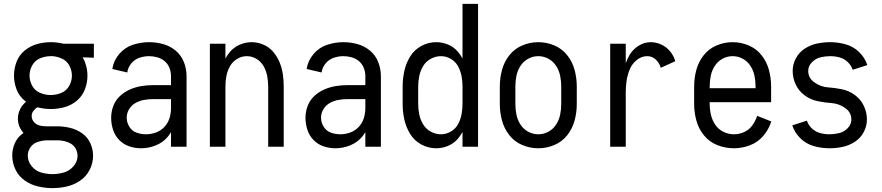

<svg xmlns="http://www.w3.org/2000/svg" viewBox="-20 -755 4540 988"><path d="M250 213Q213 213 176 204.5Q139 196 107.5 174Q76 152 59.5 117.5Q43 83 43 45Q43 12 56.5 -18.5Q70 -49 97 -68L101 -71Q92 -81 85 -93Q72 -117 72 -144Q72 -178 92 -208Q102 -221 114 -232L107 -237Q78 -261 65 -295.5Q52 -330 52 -366Q52 -402 65 -436.5Q78 -471 106.5 -494.5Q135 -518 170 -528Q205 -538 241 -538Q272 -538 303 -531L305 -530H463V-458L405 -460Q412 -449 417 -436Q430 -402 430 -366Q430 -330 417 -295.5Q404 -261 375.5 -237Q347 -213 312 -203.5Q277 -194 241 -194Q206 -194 172 -203Q162 -197 154 -187Q143 -174 143 -158Q143 -139 156.5 -125Q170 -111 189 -108Q204 -105 220 -105H225H275Q308 -105 341 -97Q374 -89 402 -69.5Q430 -50 444.5 -18.5Q459 13 459 46Q459 84 441.5 118.5Q424 153 392.5 174.5Q361 196 324.5 204.5Q288 213 250 213ZM250 141Q280 141 309 132.5Q338 124 358.5 100Q379 76 379 47Q379 28 370 11Q361 -6 345 -15.5Q329 -25 311 -29Q293 -33 275 -33H225H224H220H217Q196 -32 175 -25Q152 -18 137.5 2Q123 22 123 45Q123 75 142.5 99.5Q162 124 191 132.5Q220 141 250 141ZM223 -33H222H220ZM241 -266Q269 -266 295.5 -277Q322 -288 336 -313Q350 -338 350 -366Q350 -394 336 -419Q322 -444 295 -455Q274 -464 251 -466H241Q213 -466 186.5 -455Q160 -444 146 -419Q132 -394 132 -366Q132 -338 146 -313Q160 -288 186.5 -277Q213 -266 241 -266Z M706 8Q675 8 645 -2Q615 -12 593 -35Q571 -58 561.5 -88Q552 -118 552 -149Q552 -180 563 -209.5Q574 -239 597 -260.5Q620 -282 648.5 -294.5Q677 -307 707.5 -312Q738 -317 769 -317H860V-363Q860 -385 852 -405.5Q844 -426 827.5 -440Q811 -454 790 -460Q769 -466 747 -466Q722 -466 697 -457.5Q672 -449 655 -428Q638 -407 635 -382L558 -400Q564 -442 593 -476.5Q622 -511 663.5 -524.5Q705 -538 747 -538Q784 -538 820 -528Q856 -518 884.5 -494Q913 -470 926.5 -435Q940 -400 940 -363V0H860V-75Q853 -63 844 -52Q819 -22 782 -7Q745 8 706 8ZM860 -198V-245H769Q746 -245 722.5 -241Q699 -237 678 -225.5Q657 -214 644.5 -193.5Q632 -173 632 -149Q632 -125 645.5 -103Q659 -81 682.5 -72.5Q706 -64 731.5 -64Q757 -64 782 -73Q807 -82 825.5 -101.5Q844 -121 852 -146.5Q860 -172 860 -198Z M1060 0V-530H1140V-454Q1150 -472 1163 -488Q1184 -512 1213.5 -525Q1243 -538 1275 -538Q1306 -538 1336 -525Q1366 -512 1386.5 -487.5Q1407 -463 1419 -433.5Q1431 -404 1435.5 -373Q1440 -342 1440 -310V0H1360V-310Q1360 -337 1355 -363.5Q1350 -390 1337 -413.5Q1324 -437 1300.5 -451.5Q1277 -466 1250 -466Q1223 -466 1199.5 -451.5Q1176 -437 1163 -413.5Q1150 -390 1145 -363.5Q1140 -337 1140 -310V0Z M1706 8Q1675 8 1645 -2Q1615 -12 1593 -35Q1571 -58 1561.5 -88Q1552 -118 1552 -149Q1552 -180 1563 -209.5Q1574 -239 1597 -260.5Q1620 -282 1648.5 -294.5Q1677 -307 1707.5 -312Q1738 -317 1769 -317H1860V-363Q1860 -385 1852 -405.5Q1844 -426 1827.5 -440Q1811 -454 1790 -460Q1769 -466 1747 -466Q1722 -466 1697 -457.5Q1672 -449 1655 -428Q1638 -407 1635 -382L1558 -400Q1564 -442 1593 -476.5Q1622 -511 1663.5 -524.5Q1705 -538 1747 -538Q1784 -538 1820 -528Q1856 -518 1884.5 -494Q1913 -470 1926.5 -435Q1940 -400 1940 -363V0H1860V-75Q1853 -63 1844 -52Q1819 -22 1782 -7Q1745 8 1706 8ZM1860 -198V-245H1769Q1746 -245 1722.5 -241Q1699 -237 1678 -225.5Q1657 -214 1644.5 -193.5Q1632 -173 1632 -149Q1632 -125 1645.5 -103Q1659 -81 1682.5 -72.5Q1706 -64 1731.5 -64Q1757 -64 1782 -73Q1807 -82 1825.5 -101.5Q1844 -121 1852 -146.5Q1860 -172 1860 -198Z M2225 8Q2184 8 2148 -11.5Q2112 -31 2090.5 -66Q2069 -101 2060.5 -140.5Q2052 -180 2052 -220V-310Q2052 -350 2060.5 -389.5Q2069 -429 2090.5 -464Q2112 -499 2148 -518.5Q2184 -538 2225 -538Q2256 -538 2286 -525.5Q2316 -513 2337 -488Q2350 -472 2360 -454V-735H2440V0H2360V-76Q2350 -58 2337 -42Q2316 -17 2286 -4.5Q2256 8 2225 8ZM2249 -64Q2276 -64 2300 -78Q2324 -92 2337 -116Q2350 -140 2355 -166.5Q2360 -193 2360 -220V-310Q2360 -337 2355 -363.5Q2350 -390 2337 -414Q2324 -438 2300 -452Q2276 -466 2249 -466Q2222 -466 2197 -452.5Q2172 -439 2157.5 -415Q2143 -391 2137.5 -364Q2132 -337 2132 -310V-220Q2132 -193 2137.5 -166Q2143 -139 2157.5 -115Q2172 -91 2197 -77.5Q2222 -64 2249 -64ZM2390 -215V-219Z M2750 8Q2707 8 2667 -9Q2627 -26 2600.5 -60Q2574 -94 2563 -135.5Q2552 -177 2552 -220V-310Q2552 -353 2563 -394.5Q2574 -436 2600.5 -470Q2627 -504 2667 -521Q2707 -538 2750 -538Q2793 -538 2833 -521Q2873 -504 2899.5 -470Q2926 -436 2937 -394.5Q2948 -353 2948 -310V-220Q2948 -177 2937 -135.5Q2926 -94 2899.5 -60Q2873 -26 2833 -9Q2793 8 2750 8ZM2750 -64Q2778 -64 2802.5 -77.5Q2827 -91 2842 -114.5Q2857 -138 2862.5 -165Q2868 -192 2868 -220V-310Q2868 -338 2862.5 -365Q2857 -392 2842 -415.5Q2827 -439 2802.5 -452.5Q2778 -466 2750 -466Q2722 -466 2697.5 -452.5Q2673 -439 2658 -415.5Q2643 -392 2637.5 -365Q2632 -338 2632 -310V-220Q2632 -192 2637.5 -165Q2643 -138 2658 -114.5Q2673 -91 2697.5 -77.5Q2722 -64 2750 -64Z M3120 0V-530H3200V-430Q3208 -452 3220 -473Q3237 -501 3266 -519.5Q3295 -538 3328 -538Q3357 -538 3383.5 -525.5Q3410 -513 3428.5 -490.5Q3447 -468 3455 -440L3380 -406Q3374 -430 3355 -448Q3336 -466 3311 -466Q3281 -466 3256.5 -446Q3232 -426 3220.5 -398Q3209 -370 3204.5 -340.5Q3200 -311 3200 -281V0Z M3757 8Q3713 8 3672 -8Q3631 -24 3603 -58Q3575 -92 3563.5 -134.5Q3552 -177 3552 -220V-310Q3552 -353 3563 -394.5Q3574 -436 3600.5 -470Q3627 -504 3667 -521Q3707 -538 3750 -538Q3793 -538 3833 -521Q3873 -504 3899.5 -470Q3926 -436 3937 -394.5Q3948 -353 3948 -310V-229H3632V-220Q3632 -192 3638.5 -164Q3645 -136 3661 -112.5Q3677 -89 3703 -76.5Q3729 -64 3757 -64Q3784 -64 3809.5 -75.5Q3835 -87 3851.5 -110Q3868 -133 3876 -159L3949 -130Q3936 -89 3908 -56Q3880 -23 3839.5 -7.5Q3799 8 3757 8ZM3632 -301H3868V-310Q3868 -338 3862.5 -365Q3857 -392 3842 -415.5Q3827 -439 3802.5 -452.5Q3778 -466 3750 -466Q3722 -466 3697.5 -452.5Q3673 -439 3658 -415.5Q3643 -392 3637.5 -365Q3632 -338 3632 -310Z M4248 8Q4208 8 4168.5 -3Q4129 -14 4099 -43Q4069 -72 4057 -110L4132 -134Q4140 -111 4158 -94Q4176 -77 4199.5 -70.5Q4223 -64 4248 -64Q4273 -64 4298 -70Q4323 -76 4342 -95.5Q4361 -115 4361 -140Q4361 -177 4328.5 -199.5Q4296 -222 4259.5 -224.5Q4223 -227 4187 -234.5Q4151 -242 4121 -264Q4091 -286 4075 -319.5Q4059 -353 4059 -390Q4059 -424 4075.5 -455Q4092 -486 4121.5 -505Q4151 -524 4184.5 -531Q4218 -538 4252 -538Q4292 -538 4331.5 -527Q4371 -516 4401 -487Q4431 -458 4443 -420L4368 -396Q4360 -419 4342 -436Q4324 -453 4300.5 -459.5Q4277 -466 4252 -466Q4227 -466 4202 -460Q4177 -454 4158 -434.5Q4139 -415 4139 -390Q4139 -353 4171.5 -330.5Q4204 -308 4240.5 -305.5Q4277 -303 4313 -295.5Q4349 -288 4379 -266Q4409 -244 4425 -210.5Q4441 -177 4441 -140Q4441 -106 4424.5 -75Q4408 -44 4378.5 -25Q4349 -6 4315.5 1Q4282 8 4248 8Z"/></svg>

Font: Iosevka SS01
Style: Regular
Weight: 400
Monospace: yes
Designer: Belleve Invis
Foundry: Belleve Invis
Version: 2.3.3; ttfautohint (v1.8.3)